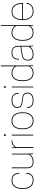

<svg xmlns="http://www.w3.org/2000/svg" viewBox="1922 -2762 846 4731"><g transform="rotate(-90 2345.5 -397.0)"><path d="M55.2 -274.9Q55.2 -332.5 67.6 -379.2Q80.1 -425.8 105.5 -461.4Q130.9 -497.1 172.1 -516.6Q213.4 -536.1 268.1 -536.1Q316.9 -536.1 353.5 -520Q390.1 -503.9 410.4 -477.1Q430.7 -450.2 440.4 -419.4Q450.2 -388.7 450.2 -355V-345.2H430.2Q430.2 -422.4 390.6 -469.2Q351.1 -516.1 268.1 -516.1Q173.3 -516.1 124.3 -451.4Q75.2 -386.7 75.2 -274.9V-254.9Q75.2 -143.1 124.3 -78.6Q173.3 -14.2 268.1 -14.2Q351.6 -14.2 390.9 -57.6Q430.2 -101.1 430.2 -174.8H450.2V-165Q450.2 -139.6 444.6 -116.2Q439 -92.8 425.5 -70.1Q412.1 -47.4 391.6 -30.8Q371.1 -14.2 339.4 -4.2Q307.6 5.9 268.1 5.9Q213.4 5.9 172.1 -13.7Q130.9 -33.2 105.5 -68.6Q80.1 -104 67.6 -150.6Q55.2 -197.3 55.2 -254.9Z M564.9 -529.8H585V-154.8Q585 -78.6 620.1 -46.4Q655.3 -14.2 726.1 -14.2Q791.5 -14.2 836.2 -41.3Q880.9 -68.4 904.8 -106.9V-529.8H924.8V-120.1L929.7 0H915L906.7 -81.1Q881.3 -43.9 836.2 -19Q791 5.9 724.1 5.9Q564.9 5.9 564.9 -149.9Z M1234.9 -536.1 1249.5 -535.2V-516.1H1240.7Q1180.7 -516.1 1141.6 -488Q1102.5 -460 1084.5 -420.9V0H1064.5V-410.2L1059.6 -529.8H1074.7L1081.5 -449.2Q1103 -485.4 1141.6 -510.7Q1180.2 -536.1 1234.9 -536.1Z M1371.6 0V-529.8H1391.6V0ZM1401.4 -720.2V-680.2H1361.3V-720.2Z M1526.4 -254.9V-274.9Q1526.4 -397.5 1580.6 -466.8Q1634.8 -536.1 1734.4 -536.1Q1834 -536.1 1888.2 -466.8Q1942.4 -397.5 1942.4 -274.9V-254.9Q1942.4 -132.3 1888.2 -63.2Q1834 5.9 1734.4 5.9Q1634.8 5.9 1580.6 -63.2Q1526.4 -132.3 1526.4 -254.9ZM1922.4 -254.9V-274.9Q1922.4 -387.7 1873.5 -451.9Q1824.7 -516.1 1734.4 -516.1Q1644 -516.1 1595.2 -451.9Q1546.4 -387.7 1546.4 -274.9V-254.9Q1546.4 -142.6 1595.2 -78.4Q1644 -14.2 1734.4 -14.2Q1824.7 -14.2 1873.5 -78.4Q1922.4 -142.6 1922.4 -254.9Z M2237.3 -14.2Q2315.9 -14.2 2361.6 -47.9Q2407.2 -81.5 2407.2 -140.1Q2407.2 -174.3 2396.7 -196.5Q2386.2 -218.8 2362.3 -232.2Q2338.4 -245.6 2307.4 -252Q2276.4 -258.3 2227.1 -262.2Q2175.3 -267.6 2140.6 -278.3Q2106 -289.1 2086.9 -306.2Q2067.9 -323.2 2060.1 -343.8Q2052.2 -364.3 2052.2 -392.1V-397.9Q2052.2 -460.4 2101.8 -498.3Q2151.4 -536.1 2237.3 -536.1Q2335 -536.1 2378.4 -489.5Q2421.9 -442.9 2421.9 -363.8V-359.9H2401.9Q2401.9 -436.5 2364.7 -476.3Q2327.6 -516.1 2237.3 -516.1Q2160.6 -516.1 2116.5 -484.1Q2072.3 -452.1 2072.3 -395Q2072.3 -357.9 2086.2 -335.7Q2100.1 -313.5 2138.4 -298.8Q2176.8 -284.2 2247.1 -277.8Q2347.7 -268.6 2387.5 -239Q2427.2 -209.5 2427.2 -143.1V-137.2Q2427.2 -72.8 2376.5 -33.4Q2325.7 5.9 2237.3 5.9Q2183.6 5.9 2144.8 -8.1Q2106 -22 2085.4 -46.1Q2064.9 -70.3 2055.9 -97.2Q2046.9 -124 2046.9 -155.8V-160.2H2066.9Q2066.9 -14.2 2237.3 -14.2Z M2557.1 0V-529.8H2577.1V0ZM2586.9 -720.2V-680.2H2546.9V-720.2Z M2914.6 -536.1Q2971.2 -536.1 3011.5 -512Q3051.8 -487.8 3076.7 -455.1V-799.8H3096.7V-120.1L3101.6 0H3086.9L3079.6 -79.1Q3055.7 -45.4 3014.2 -19.8Q2972.7 5.9 2914.6 5.9Q2815.4 5.9 2763.7 -62.7Q2711.9 -131.3 2711.9 -254.9V-274.9Q2711.9 -398.4 2763.7 -467.3Q2815.4 -536.1 2914.6 -536.1ZM3076.7 -422.9Q3015.6 -516.1 2914.6 -516.1Q2824.7 -516.1 2778.3 -452.1Q2731.9 -388.2 2731.9 -274.9V-254.9Q2731.9 -141.6 2778.3 -77.9Q2824.7 -14.2 2914.6 -14.2Q3016.1 -14.2 3076.7 -106.9Z M3218.3 -125V-134.8Q3218.3 -169.4 3228.3 -195.8Q3238.3 -222.2 3252.9 -237.5Q3267.6 -252.9 3291 -263.9Q3314.5 -274.9 3334.2 -279.5Q3354 -284.2 3381.3 -288.1L3561.5 -316.9V-350.1Q3561.5 -379.9 3558.6 -402.1Q3555.7 -424.3 3546.1 -447Q3536.6 -469.7 3520.5 -483.9Q3504.4 -498 3476.8 -507.1Q3449.2 -516.1 3411.6 -516.1Q3374 -516.1 3346.4 -507.1Q3318.8 -498 3302.7 -483.9Q3286.6 -469.7 3277.1 -447Q3267.6 -424.3 3264.6 -402.1Q3261.7 -379.9 3261.7 -350.1H3241.7V-360.8Q3241.7 -536.1 3411.6 -536.1Q3581.5 -536.1 3581.5 -360.8V-120.1L3586.4 0H3571.3L3563.5 -84Q3500 5.9 3366.7 5.9Q3300.8 5.9 3259.5 -28.6Q3218.3 -63 3218.3 -125ZM3367.7 -14.2Q3505.4 -14.2 3561.5 -118.2V-297.9L3374.5 -268.1Q3342.3 -262.2 3321 -255.1Q3299.8 -248 3279.3 -233.9Q3258.8 -219.7 3248.5 -195.6Q3238.3 -171.4 3238.3 -136.2V-125Q3238.3 -78.1 3272 -46.1Q3305.7 -14.2 3367.7 -14.2Z M3909.2 -536.1Q3965.8 -536.1 4006.1 -512Q4046.4 -487.8 4071.3 -455.1V-799.8H4091.3V-120.1L4096.2 0H4081.5L4074.2 -79.1Q4050.3 -45.4 4008.8 -19.8Q3967.3 5.9 3909.2 5.9Q3810.1 5.9 3758.3 -62.7Q3706.5 -131.3 3706.5 -254.9V-274.9Q3706.5 -398.4 3758.3 -467.3Q3810.1 -536.1 3909.2 -536.1ZM4071.3 -422.9Q4010.3 -516.1 3909.2 -516.1Q3819.3 -516.1 3772.9 -452.1Q3726.6 -388.2 3726.6 -274.9V-254.9Q3726.6 -141.6 3772.9 -77.9Q3819.3 -14.2 3909.2 -14.2Q4010.7 -14.2 4071.3 -106.9Z M4636.2 -254.9H4236.3Q4236.3 -144.5 4284.7 -79.3Q4333 -14.2 4431.2 -14.2Q4470.7 -14.2 4502.7 -23.7Q4534.7 -33.2 4555.4 -48.6Q4576.2 -64 4590.1 -84.5Q4604 -105 4610.1 -126.5Q4616.2 -147.9 4616.2 -169.9H4636.2V-165Q4636.2 -135.3 4624.5 -106.4Q4612.8 -77.6 4589.4 -51.8Q4565.9 -25.9 4524.9 -10Q4483.9 5.9 4431.2 5.9Q4376 5.9 4334.2 -14.2Q4292.5 -34.2 4267.1 -70.1Q4241.7 -106 4229 -152.3Q4216.3 -198.7 4216.3 -254.9V-274.9Q4216.3 -331.1 4228.5 -377.4Q4240.7 -423.8 4265.6 -460Q4290.5 -496.1 4331.5 -516.1Q4372.6 -536.1 4426.3 -536.1Q4480 -536.1 4521 -516.1Q4562 -496.1 4586.9 -460Q4611.8 -423.8 4624 -377.4Q4636.2 -331.1 4636.2 -274.9ZM4236.3 -274.9H4616.2Q4616.2 -346.7 4595.9 -400.1Q4575.7 -453.6 4532.5 -484.9Q4489.3 -516.1 4426.3 -516.1Q4363.3 -516.1 4320.1 -484.9Q4276.9 -453.6 4256.6 -400.1Q4236.3 -346.7 4236.3 -274.9Z"/></g></svg>

Font: Cooper Hewitt
Style: Thin
Weight: 701
Designer: Village Type and Design LLC
Foundry: Cooper Hewitt Smithsonian Design Museum
Version: 1.000